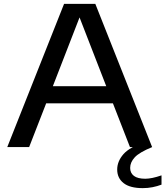

<svg xmlns="http://www.w3.org/2000/svg" viewBox="-20 -760 854 992"><path d="M17.5 0 311 -740H472.5L766 0H651.5L563.5 -226H218.5L130.5 0ZM253 -314.5H529L391 -670ZM717.5 212Q651.5 212 618.5 186Q585.5 160 585.5 116Q585.5 73.5 617.8 36.5Q650 -0.5 736.5 -30L766 0Q700 27 676.2 52.8Q652.5 78.5 652.5 107.5Q652.5 134 672 148.8Q691.5 163.5 730.5 163.5Q764 163.5 814.5 146V194Q792 202.5 768 207.2Q744 212 717.5 212Z"/></svg>

Font: Encode Sans Expanded Expanded Medium
Style: Regular
Weight: 500
Width: 7
Designer: Multiple Designers
Foundry: Impallari Type
Version: Version 3.000; ttfautohint (v1.8.3) -l 8 -r 50 -G 200 -x 14 